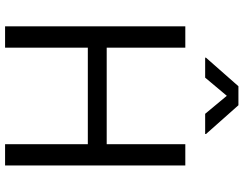

<svg xmlns="http://www.w3.org/2000/svg" viewBox="-124 -858 982 775"><g transform="rotate(90 367.5 -471.0)"><path d="M86.9 0V-727.5H172.9V-410.2H562.5V-727.5H648.4V0H562.5V-334H172.9V0ZM293.9 -807.6H213.4V-811L328.6 -941.9H405.3L521.5 -811V-807.6H439.9L367.2 -895Z"/></g></svg>

Font: V-Inter
Style: Regular-375
Weight: 375
Designer: Rasmus Andersson
Foundry: rsms
Version: Version 4.000;git-4146feb